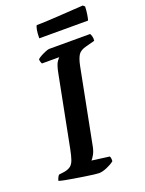

<svg xmlns="http://www.w3.org/2000/svg" viewBox="-169 -934 764 1010"><g transform="rotate(-20 213.0 -429.0)"><path d="M205 0Q198 0 177 -2.5Q156 -5 127.5 -9.5Q99 -14 70.5 -18.5Q42 -23 20 -27.5Q-2 -32 -10 -35Q-8 -44 -3.5 -53Q1 -62 5 -65L36 -69Q58 -73 71 -83Q84 -93 91.5 -114.5Q99 -136 106 -172L183 -566Q192 -613 203.5 -628.5Q215 -644 217 -645H120Q118 -648 115.5 -655Q113 -662 113 -671Q120 -678 134 -685.5Q148 -693 162 -698.5Q176 -704 181 -704H411Q414 -700 417.5 -689Q421 -678 419 -663L370 -650Q337 -642 324.5 -623Q312 -604 304 -564L222 -144Q217 -118 207 -100.5Q197 -83 190 -76L288 -63Q291 -59 292 -50Q293 -41 292 -35Q276 -22 250 -11Q224 0 205 0ZM152 -774Q152 -802 155.5 -820.5Q159 -839 163 -844Q191 -844 229 -846Q267 -848 306 -850.5Q345 -853 377.5 -855Q410 -857 426 -858L436 -849Q435 -825 431.5 -803.5Q428 -782 425 -774Z"/></g></svg>

Font: Texturina 12pt
Style: Bold Italic
Weight: 700
Italic angle: -11°
Designer: Guillermo Torres Carreño
Foundry: Omnibus-Type
Version: Version 1.002